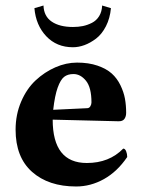

<svg xmlns="http://www.w3.org/2000/svg" viewBox="-20 -673 529 703"><path d="M174.8 -271 299.8 -276.9Q307.1 -277.3 311 -284.2Q314.9 -291 314.9 -297.9Q314.9 -352.5 294.9 -377.2Q274.9 -401.9 249 -401.9Q228 -401.9 214.8 -391.6Q201.7 -381.3 191.2 -352.3Q180.7 -323.2 174.8 -271ZM431.2 -128.9Q438 -128.9 441.9 -119.1Q445.8 -109.4 445.8 -98.1Q409.2 -44.4 360.6 -17.3Q312 9.8 258.8 9.8Q157.7 9.8 97.4 -43.7Q37.1 -97.2 37.1 -198.2Q37.1 -253.4 57.4 -300.8Q77.6 -348.1 110.4 -378.7Q143.1 -409.2 182.6 -426.5Q222.2 -443.8 262.2 -443.8Q304.7 -443.8 337.2 -432.6Q369.6 -421.4 389.2 -403.8Q408.7 -386.2 420.9 -361.1Q433.1 -335.9 437.5 -311.8Q441.9 -287.6 441.9 -259.8Q441.9 -246.6 435.5 -237.5Q429.2 -228.5 413.1 -229L172.9 -234.9Q172.9 -76.2 297.9 -76.2Q379.9 -76.2 431.2 -128.9ZM106 -643.1 139.2 -652.8Q140.6 -613.3 169.4 -593.8Q198.2 -574.2 247.1 -574.2Q266.6 -574.2 283.4 -577.6Q300.3 -581.1 316.7 -589.4Q333 -597.7 343 -613.8Q353 -629.9 354 -652.8L386.2 -643.1Q382.8 -606 367.9 -576.9Q353 -547.9 331.8 -531.7Q310.5 -515.6 289.1 -507.8Q267.6 -500 247.1 -500Q187.5 -500 149.4 -540.3Q111.3 -580.6 106 -643.1Z"/></svg>

Font: Common Serif
Style: Bold
Weight: 700
Designer: Philipp H. Poll, Khaled Hosny
Foundry: Stefan Peev, Context Ltd.
Version: Version 1.026